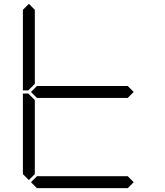

<svg xmlns="http://www.w3.org/2000/svg" viewBox="-20 -978 856 998"><path d="M130 -511 127 -508H99V-927L130 -958L161 -927V-542ZM644 -531 675 -500 644 -469H172L141 -500L172 -531ZM130 -42 99 -73V-492H127L130 -489L161 -458V-73ZM675 -31 644 0H172L141 -31L172 -62H644Z"/></svg>

Font: DSEG7 Classic
Style: Light
Weight: 300
Designer: Keshikan(Twitter:@keshinomi_88pro)
Version: Version 0.46